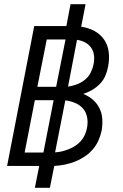

<svg xmlns="http://www.w3.org/2000/svg" viewBox="-20 -795 590 920"><path d="M147 105 168 0H14L144 -670H298L318 -775H390L369 -667Q404 -662 432.5 -646.5Q461 -631 479 -605Q497 -579 501 -545Q505 -511 498 -476Q494 -454 485 -432.5Q476 -411 459 -393.5Q442 -376 421.5 -364Q401 -352 379 -345Q404 -335 424 -318Q444 -301 456 -277.5Q468 -254 470 -226Q472 -198 467 -169Q462 -145 451.5 -121.5Q441 -98 423.5 -78Q406 -58 383.5 -43.5Q361 -29 337.5 -20Q314 -11 289 -6Q264 -1 240 0L219 105ZM159 -379H249L294 -606H204ZM306 -380Q327 -383 347.5 -390.5Q368 -398 386 -412Q404 -426 414 -446Q424 -466 428 -486Q433 -508 430.5 -529Q428 -550 417 -566Q406 -582 388.5 -591.5Q371 -601 349 -604ZM98 -64H188L237 -315H147ZM244 -65Q262 -66 278 -70Q294 -74 310.5 -80.5Q327 -87 342 -97Q357 -107 368.5 -120.5Q380 -134 387 -150Q394 -166 397 -183Q402 -208 397.5 -232.5Q393 -257 378 -274.5Q363 -292 340.5 -301.5Q318 -311 293 -314Z"/></svg>

Font: Lode
Style: Italic
Weight: 400
Italic angle: -11°
Monospace: yes
Designer: Belleve Invis
Foundry: Belleve Invis
Version: Version 29.2.0; ttfautohint (v1.8.3)